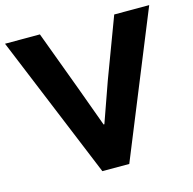

<svg xmlns="http://www.w3.org/2000/svg" viewBox="-109 -826 936 932"><g transform="rotate(-15 358.5 -360.0)"><path d="M292.5 0 -3.9 -719.7H171.4L283.2 -418.9L356.9 -217.3H360.8L432.1 -418.9L544.9 -719.7H720.7L427.7 0Z"/></g></svg>

Font: Reddit Sans ExtraBold
Style: Regular
Weight: 800
Designer: Stephen Hutchings
Foundry: Reddit
Version: Version 1.014; ttfautohint (v1.8.4.7-5d5b)